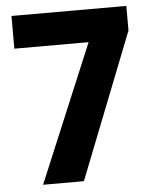

<svg xmlns="http://www.w3.org/2000/svg" viewBox="-52 -823 642 801"><g transform="rotate(-5 269.5 -422.5)"><path d="M96 -66H267L507 -676V-779H26V-642H337Z"/></g></svg>

Font: Noto Sans Malayalam UI SemiCondensed ExtraBold
Style: Regular
Weight: 800
Width: 4
Designer: Jelle Bosma - Monotype Design Team
Foundry: Monotype Imaging Inc.
Version: Version 2.104